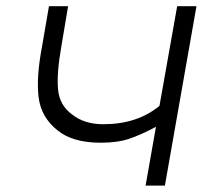

<svg xmlns="http://www.w3.org/2000/svg" viewBox="-20 -582 648 602"><path d="M596 -562.5 497 0H436.5L469 -184.5Q423.5 -160 385.5 -147Q348.5 -134.5 296 -134.5Q207 -134.5 159.5 -174Q108.5 -215 101 -277.5Q93.5 -339.5 111.5 -434.5L133.5 -562.5H193.5L172 -434.5Q157.5 -352 162 -302Q166.5 -251 207.5 -222Q245.5 -192.5 304 -192.5Q410 -192.5 480 -250L535.5 -562.5Z"/></svg>

Font: Russisch Sans Light
Style: Italic
Weight: 300
Italic angle: -10°
Designer: Michael Sharanda (font) & Cristiano Sobral (main changes)
Foundry: Michael Sharanda
Version: Version 2.00;September 8, 2020;FontCreator 13.0.0.2681 64-bi